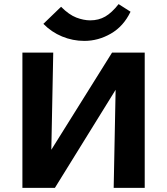

<svg xmlns="http://www.w3.org/2000/svg" viewBox="-20 -914 812 934"><path d="M155 0V-66L525 -658H611V-588L247 0ZM89 0V-658H239L226 0ZM533 0 546 -658H684V0ZM390 -715Q334 -715 282 -736.5Q230 -758 191 -798L277 -881Q316 -842 351.5 -828.5Q387 -815 419 -815Q460 -815 492 -833.5Q524 -852 557 -894L615 -857Q581 -786 519.5 -750.5Q458 -715 390 -715Z"/></svg>

Font: Ysabeau Infant ExtraBold
Style: Regular
Weight: 800
Designer: Christian Thalmann (Catharsis Fonts)
Version: Version 2.001;gftools[0.9.30]; featfreeze: ss01,ss02,lnum